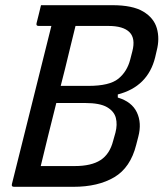

<svg xmlns="http://www.w3.org/2000/svg" viewBox="-20 -720 640 740"><path d="M263 0H34Q23 0 26 -11Q64 -163 102 -315.5Q140 -468 178 -620H129Q118 -620 121 -631Q126 -650 130 -667Q134 -684 138 -700H413Q491 -700 532 -675.5Q573 -651 584.5 -611Q596 -571 584 -525L578 -499Q550 -386 434 -356V-344Q488 -328 507.5 -287Q527 -246 513 -193L505 -162Q483 -74 420.5 -37Q358 0 263 0ZM231 -456Q227 -439 222.5 -422.5Q218 -406 214 -389H321Q402 -389 436 -416.5Q470 -444 482 -491L490 -522Q503 -572 479 -596Q455 -620 398 -620H271Q261 -580 251 -538.5Q241 -497 231 -456ZM137 -80H268Q332 -80 367.5 -103Q403 -126 416 -177L425 -209Q433 -240 426.5 -265.5Q420 -291 392.5 -307Q365 -323 308 -323H197Q181 -259 165.5 -197Q150 -135 137 -80Z"/></svg>

Font: Recursive Mn Lnr St
Style: Italic
Weight: 400
Italic angle: -15°
Monospace: yes
Version: Version 1.079;hotconv 1.0.112;makeotfexe 2.5.65598; ttfautoh